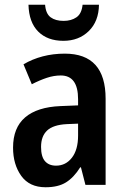

<svg xmlns="http://www.w3.org/2000/svg" viewBox="-20 -779 528 809"><path d="M253 -553Q425 -553 425 -363V0H340L321 -74H318Q291 -31 258 -10.5Q225 10 172 10Q104 10 69.5 -38Q35 -86 35 -157Q35 -241 86 -284.5Q137 -328 235 -332L309 -335V-361Q309 -461 236 -461Q207 -461 177 -451Q147 -441 114 -424L79 -508Q116 -530 160 -541.5Q204 -553 253 -553ZM261 -256Q204 -253 178.5 -229Q153 -205 153 -160Q153 -119 169.5 -100Q186 -81 216 -81Q257 -81 283 -114.5Q309 -148 309 -208V-258ZM397 -759Q396 -689 354 -648Q312 -607 247 -607Q180 -607 141 -646Q102 -685 100 -759H170Q173 -721 193.5 -706Q214 -691 248 -691Q280 -691 302 -706Q324 -721 328 -759Z"/></svg>

Font: Noto Sans Devanagari Condensed SemiBold
Style: Regular
Weight: 600
Width: 3
Designer: Jelle Bosma - Monotype Design Team
Foundry: Monotype Imaging Inc.
Version: Version 2.004; ttfautohint (v1.8.4.7-5d5b)